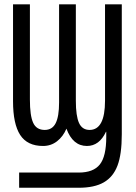

<svg xmlns="http://www.w3.org/2000/svg" viewBox="-20 -679 640 906"><path d="M390.1 9.8Q323.7 9.8 293.5 -71.8Q277.8 -34.7 249.3 -12.5Q220.7 9.8 183.1 9.8Q108.9 9.8 75.2 -42.2Q41.5 -94.2 41.5 -201.2V-658.7H121.1V-209Q121.1 -133.3 136.5 -99.6Q151.9 -65.9 190.9 -65.9Q226.6 -65.9 242.7 -97.7Q258.8 -129.4 258.8 -195.3V-658.7H337.9V-203.1Q337.9 -131.8 352.8 -98.9Q367.7 -65.9 402.8 -65.9Q475.6 -65.9 475.6 -204.1V-658.7H554.7V-45.9Q554.7 49.3 534.4 102.5Q514.2 155.8 470 181.4Q425.8 207 351.1 207H70.3V135.3H351.1Q420.9 135.3 451.2 96.9Q481.4 58.6 481.4 -32.2V-57.1H480Q448.7 9.8 390.1 9.8Z"/></svg>

Font: Courier New
Style: Regular
Weight: 400
Designer: Steve Matteson
Foundry: Ascender Corporation
Version: Version 2.00.3